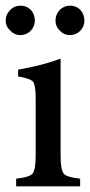

<svg xmlns="http://www.w3.org/2000/svg" viewBox="-25 -658 318 678"><path d="M46 -534Q26 -534 11 -550Q-5 -565 -5 -585Q-5 -607 11 -623Q26 -638 47 -638Q69 -638 84 -623Q98 -608 98 -585Q98 -564 83 -549Q68 -534 46 -534ZM222 -534Q201 -534 186 -550Q171 -565 171 -585Q171 -607 186 -623Q201 -638 223 -638Q244 -638 259 -623Q273 -607 273 -585Q273 -564 258 -549Q243 -534 222 -534ZM258 0H32V-27Q79 -32 90 -45Q101 -58 101 -110V-308Q101 -357 92 -369Q82 -381 39 -388V-412Q129 -428 189 -451V-110Q189 -58 200 -45Q210 -32 258 -27Z"/></svg>

Font: Triodion
Style: Regular
Weight: 400
Version: Version 1.201; ttfautohint (v1.8.4.7-5d5b)